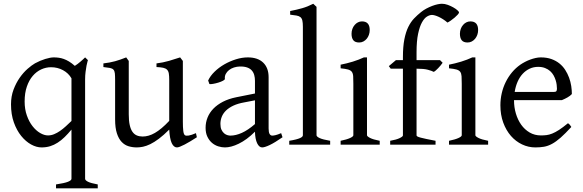

<svg xmlns="http://www.w3.org/2000/svg" viewBox="-20 -777 3130 1031"><path d="M237.8 -49.8Q254.4 -49.8 270.5 -56.4Q286.6 -63 302.5 -74Q318.4 -85 333.5 -98.9Q348.6 -112.8 363.8 -127.4V-356.4Q347.7 -384.3 318.4 -400.1Q289.1 -416 253.9 -416Q226.6 -416 201.2 -404.3Q175.8 -392.6 156 -369.6Q136.2 -346.7 124.3 -312.3Q112.3 -277.8 112.3 -231.9Q112.3 -190.4 124.3 -156.7Q136.2 -123 154.8 -99.4Q173.3 -75.7 195.6 -62.7Q217.8 -49.8 237.8 -49.8ZM280.8 234.4V213.4Q326.7 206.5 345.2 199Q363.8 191.4 363.8 183.1V-81.1Q345.2 -58.6 327.1 -41Q309.1 -23.4 289.8 -11Q270.5 1.5 249.3 8.1Q228 14.6 203.1 14.6Q175.8 14.6 147 -1.2Q118.2 -17.1 94 -46.9Q69.8 -76.7 54.4 -119.6Q39.1 -162.6 39.1 -216.8Q39.1 -259.8 52.7 -295.9Q66.4 -332 86.2 -360.1Q106 -388.2 128.4 -407.7Q150.9 -427.2 168 -437Q195.8 -452.1 223.1 -460.4Q250.5 -468.8 269 -468.8Q282.2 -468.8 295.4 -467Q308.6 -465.3 322.3 -460.4Q335.9 -455.6 350.6 -446.8Q365.2 -438 381.8 -423.3Q389.2 -427.7 397 -433.8Q404.8 -439.9 412.1 -446Q419.4 -452.1 426 -458.3Q432.6 -464.4 437 -468.8L452.1 -454.1Q452.1 -454.1 449.7 -446Q447.3 -438 444.6 -424.1Q441.9 -410.2 439.5 -391.1Q437 -372.1 437 -350.1V183.1Q437 190.9 452.1 198.7Q467.3 206.5 504.9 213.4V234.4Z M1037.1 -40Q1019 -28.3 1002.4 -18.3Q985.8 -8.3 971.7 -1Q957.5 6.3 946.8 10.5Q936 14.6 930.2 14.6Q913.1 14.6 902.3 -8.1Q891.6 -30.8 888.7 -81.1Q858.4 -50.8 833.3 -32Q808.1 -13.2 786.9 -2.9Q765.6 7.3 747.8 11Q730 14.6 714.4 14.6Q691.4 14.6 670.4 8.3Q649.4 2 633.3 -14.9Q617.2 -31.7 607.7 -61Q598.1 -90.3 598.1 -136.2V-347.2Q598.1 -370.6 596.7 -383.5Q595.2 -396.5 589.1 -403.1Q583 -409.7 570.3 -412.1Q557.6 -414.6 535.2 -417V-436.5Q552.7 -438.5 568.1 -441.4Q583.5 -444.3 597.9 -448.2Q612.3 -452.1 627 -457.3Q641.6 -462.4 657.7 -468.8L671.4 -449.7V-163.1Q671.4 -128.9 676.5 -106Q681.6 -83 691.2 -69.3Q700.7 -55.7 714.6 -49.8Q728.5 -43.9 746.1 -43.9Q761.7 -43.9 778.1 -48.6Q794.4 -53.2 811.8 -63.2Q829.1 -73.2 848.1 -89.1Q867.2 -105 888.7 -127.9V-347.2Q888.7 -369.1 886.5 -382.3Q884.3 -395.5 877 -402.8Q869.6 -410.2 856.2 -413.1Q842.8 -416 820.3 -417V-436.5Q855.5 -440.9 887.7 -450.2Q919.9 -459.5 947.3 -468.8L961.9 -449.7V-124Q961.9 -93.8 964.1 -74.7Q966.3 -55.7 973.1 -50.8Q979 -46.9 993.2 -49.1Q1007.3 -51.3 1032.2 -62L1037.1 -40Z M1216.8 -48.8Q1246.1 -48.8 1279.1 -63.7Q1312 -78.6 1349.1 -110.8V-238.3L1291 -227.1Q1257.8 -221.2 1233.6 -210Q1209.5 -198.7 1193.8 -183.6Q1178.2 -168.5 1170.9 -150.1Q1163.6 -131.8 1163.6 -111.8Q1163.6 -92.3 1169.4 -80.1Q1175.3 -67.9 1183.8 -60.8Q1192.4 -53.7 1201.4 -51.3Q1210.4 -48.8 1216.8 -48.8ZM1497.1 -40Q1455.6 -11.2 1428.5 1.7Q1401.4 14.6 1387.7 14.6Q1371.6 14.6 1360.8 -7.8Q1350.1 -30.3 1349.1 -69.8Q1327.1 -47.9 1305.2 -31.7Q1283.2 -15.6 1262.2 -5.4Q1241.2 4.9 1222.4 9.8Q1203.6 14.6 1188 14.6Q1170.4 14.6 1151.9 8.8Q1133.3 2.9 1118.4 -9.8Q1103.5 -22.5 1093.8 -42.5Q1084 -62.5 1084 -90.8Q1084 -119.6 1094.5 -145.8Q1105 -171.9 1125.7 -193.4Q1146.5 -214.8 1177.2 -230.7Q1208 -246.6 1249 -254.9L1349.1 -274.9V-342.8Q1349.1 -359.4 1345.2 -373.8Q1341.3 -388.2 1332 -398.7Q1322.8 -409.2 1306.9 -414.8Q1291 -420.4 1267.1 -419.9Q1251.5 -419.4 1236.3 -414.6Q1221.2 -409.7 1210 -400.9Q1198.7 -392.1 1192.4 -380.1Q1186 -368.2 1187.5 -353.5Q1188 -349.1 1177.5 -343.5Q1167 -337.9 1152.6 -333.5Q1138.2 -329.1 1124.3 -326.7Q1110.4 -324.2 1104.5 -325.7L1097.7 -344.7Q1108.9 -369.1 1131.8 -391.6Q1154.8 -414.1 1184.3 -431.2Q1213.9 -448.2 1246.8 -458.5Q1279.8 -468.8 1310.5 -468.8Q1364.3 -468.8 1393.3 -440.7Q1422.4 -412.6 1422.4 -362.3V-86.9Q1422.4 -66.4 1427.7 -57.6Q1433.1 -48.8 1441.9 -48.8Q1448.7 -48.8 1459.5 -51.3Q1470.2 -53.7 1489.7 -62L1497.1 -40Z M1533.2 0V-21Q1554.2 -24.4 1568.4 -28.1Q1582.5 -31.7 1590.8 -35.4Q1599.1 -39.1 1602.8 -43Q1606.4 -46.9 1606.4 -50.8V-632.8Q1606.4 -654.8 1603.5 -667Q1600.6 -679.2 1592.8 -685.3Q1585 -691.4 1571.8 -693.6Q1558.6 -695.8 1538.1 -698.2V-717.8Q1573.2 -724.6 1602.5 -732.9Q1631.8 -741.2 1662.1 -756.8L1679.7 -740.2V-50.8Q1679.7 -43.5 1696.3 -35.6Q1712.9 -27.8 1752.9 -21V0Z M1965.3 -615.7Q1965.3 -602.1 1960.9 -589.8Q1956.5 -577.6 1949 -568.6Q1941.4 -559.6 1931.2 -554.2Q1920.9 -548.8 1908.7 -548.8Q1886.7 -548.8 1877.2 -561Q1867.7 -573.2 1867.7 -595.7Q1867.7 -609.4 1872.1 -621.6Q1876.5 -633.8 1884.3 -642.8Q1892.1 -651.9 1902.1 -657Q1912.1 -662.1 1923.8 -662.1Q1965.3 -662.1 1965.3 -615.7ZM1809.1 0V-21Q1842.3 -27.8 1859.9 -35.9Q1877.4 -43.9 1877.4 -50.8V-327.1Q1877.4 -352.1 1876.5 -367.4Q1875.5 -382.8 1869.1 -391.4Q1862.8 -399.9 1848.9 -403.8Q1835 -407.7 1809.1 -410.2V-429.7Q1824.2 -432.6 1841.1 -436.8Q1857.9 -440.9 1874.5 -446Q1891.1 -451.2 1906.2 -457Q1921.4 -462.9 1934.1 -468.8H1950.7V-50.8Q1950.7 -44.9 1967 -36.4Q1983.4 -27.8 2019 -21V0Z M2444.8 -710Q2444.8 -706.1 2437.7 -698.2Q2430.7 -690.4 2420.9 -682.1Q2411.1 -673.8 2400.6 -666.5Q2390.1 -659.2 2382.8 -655.8Q2371.1 -666 2359.1 -673.6Q2347.2 -681.2 2336.2 -686.3Q2325.2 -691.4 2315.7 -694.1Q2306.2 -696.8 2299.8 -696.8Q2287.1 -696.8 2272.7 -688Q2258.3 -679.2 2245.8 -656.7Q2233.4 -634.3 2225.1 -595.5Q2216.8 -556.6 2216.8 -496.1V-454.1H2342.8L2356.9 -439.9Q2352.5 -433.1 2345.9 -425.5Q2339.4 -418 2332.8 -410.9Q2326.2 -403.8 2319.8 -398.4Q2313.5 -393.1 2309.1 -391.1Q2297.9 -397 2276.9 -402.6Q2255.9 -408.2 2216.8 -408.2V-49.8Q2216.8 -46.9 2221.9 -43.9Q2227.1 -41 2239.3 -37.8Q2251.5 -34.7 2270.8 -30.5Q2290 -26.4 2318.8 -21V0H2075.2V-21Q2108.9 -26.9 2126.2 -35.4Q2143.6 -43.9 2143.6 -49.8V-408.2H2078.1L2067.9 -421.9L2106 -454.1H2143.6V-469.2Q2143.6 -526.9 2151.4 -566.2Q2159.2 -605.5 2172.6 -632.6Q2186 -659.7 2203.6 -678Q2221.2 -696.3 2240.7 -711.9Q2253.9 -722.7 2269.5 -731Q2285.2 -739.3 2300.5 -745.1Q2315.9 -751 2329.8 -753.9Q2343.8 -756.8 2353 -756.8Q2368.2 -756.8 2384.3 -751Q2400.4 -745.1 2413.8 -737.5Q2427.2 -730 2436 -722.2Q2444.8 -714.4 2444.8 -710Z M2547.4 -615.7Q2547.4 -602.1 2543 -589.8Q2538.6 -577.6 2531 -568.6Q2523.4 -559.6 2513.2 -554.2Q2502.9 -548.8 2490.7 -548.8Q2468.8 -548.8 2459.2 -561Q2449.7 -573.2 2449.7 -595.7Q2449.7 -609.4 2454.1 -621.6Q2458.5 -633.8 2466.3 -642.8Q2474.1 -651.9 2484.1 -657Q2494.1 -662.1 2505.9 -662.1Q2547.4 -662.1 2547.4 -615.7ZM2391.1 0V-21Q2424.3 -27.8 2441.9 -35.9Q2459.5 -43.9 2459.5 -50.8V-327.1Q2459.5 -352.1 2458.5 -367.4Q2457.5 -382.8 2451.2 -391.4Q2444.8 -399.9 2430.9 -403.8Q2417 -407.7 2391.1 -410.2V-429.7Q2406.2 -432.6 2423.1 -436.8Q2439.9 -440.9 2456.5 -446Q2473.1 -451.2 2488.3 -457Q2503.4 -462.9 2516.1 -468.8H2532.7V-50.8Q2532.7 -44.9 2549.1 -36.4Q2565.4 -27.8 2601.1 -21V0Z M2870.1 -418Q2845.2 -418 2824.2 -408.2Q2803.2 -398.4 2786.9 -380.9Q2770.5 -363.3 2759.5 -338.4Q2748.5 -313.5 2743.7 -283.2H2952.1Q2963.4 -283.2 2967 -286.9Q2970.7 -290.5 2970.7 -300.8Q2970.7 -309.6 2969.2 -321.8Q2967.8 -334 2963.6 -346.9Q2959.5 -359.9 2952.4 -372.6Q2945.3 -385.3 2934.1 -395.3Q2922.9 -405.3 2907 -411.6Q2891.1 -418 2870.1 -418ZM3050.8 -272Q3042 -262.2 3027.3 -253.9Q3012.7 -245.6 2997.1 -239.3H2740.2V-237.8Q2740.2 -201.2 2750.2 -167.2Q2760.3 -133.3 2778.8 -107.2Q2797.4 -81.1 2824.2 -65.4Q2851.1 -49.8 2884.8 -49.8Q2899.9 -49.8 2914.3 -51.5Q2928.7 -53.2 2945.3 -59.8Q2961.9 -66.4 2982.2 -79.6Q3002.4 -92.8 3029.8 -115.2Q3036.1 -111.8 3040.8 -105.5Q3045.4 -99.1 3047.9 -95.2Q3015.1 -59.6 2990.5 -37.8Q2965.8 -16.1 2944.1 -4.4Q2922.4 7.3 2901.1 11Q2879.9 14.6 2855 14.6Q2817.4 14.6 2783.4 -1.5Q2749.5 -17.6 2723.6 -47.1Q2697.8 -76.7 2682.4 -118.4Q2667 -160.2 2667 -211.9Q2667 -244.6 2674.3 -276.4Q2681.6 -308.1 2695.6 -336.4Q2709.5 -364.7 2729.5 -388.7Q2749.5 -412.6 2774.9 -430.2Q2785.6 -437.5 2799.1 -444.6Q2812.5 -451.7 2827.1 -457Q2841.8 -462.4 2856.2 -465.6Q2870.6 -468.8 2883.8 -468.8Q2916 -468.8 2940.7 -460Q2965.3 -451.2 2983.9 -436.3Q3002.4 -421.4 3015.1 -401.6Q3027.8 -381.8 3035.9 -359.9Q3043.9 -337.9 3047.4 -315.2Q3050.8 -292.5 3050.8 -272Z"/></svg>

Font: Gentium
Style: Regular
Weight: 400
Designer: J. Victor Gaultney
Version: Version 1.03; 2011; OFL 1.1 release